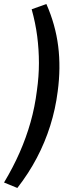

<svg xmlns="http://www.w3.org/2000/svg" viewBox="-51 -739 393 952"><path d="M35 193 -31 166Q14 91 46.5 17Q79 -57 100.5 -133Q122 -209 132 -290Q142 -360 142 -426.5Q142 -493 133.5 -559Q125 -625 106 -693L179 -719Q224 -617 237.5 -510Q251 -403 235 -285Q224 -198 198 -115.5Q172 -33 131.5 44Q91 121 35 193Z"/></svg>

Font: Nunito Sans 10pt SemiCondensed SemiBold
Style: Italic
Weight: 600
Width: 4
Italic angle: -9°
Designer: Vernon Adams
Foundry: Vernon Adams
Version: Version 3.101;gftools[0.9.27]